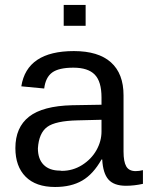

<svg xmlns="http://www.w3.org/2000/svg" viewBox="-20 -744 596 774"><path d="M202.1 9.8Q124.5 9.8 83.3 -31.7Q42 -73.2 42 -147Q42 -230.5 97.2 -273.7Q152.3 -316.9 271 -319.8L389.2 -321.8V-351.1Q389.2 -415.5 361.8 -443.4Q334.5 -471.2 275.9 -471.2Q217.3 -471.2 190.4 -451.7Q163.6 -432.1 158.2 -387.2L65.9 -396Q88.4 -538.1 277.8 -538.1Q376.5 -538.1 427.2 -492.7Q478 -447.3 478 -359.9V-132.8Q478 -92.3 489 -73.2Q500 -54.2 526.9 -54.2Q541 -54.2 556.2 -58.1V-2.9Q521 4.9 487.8 4.9Q439.5 4.9 417.2 -20.3Q395 -45.4 392.1 -101.1H389.2Q356 -42 311.5 -16.1Q267.1 9.8 202.1 9.8ZM222.2 -56.2 229 -55.2Q273.4 -55.2 310.8 -78.6Q348.1 -102.1 368.7 -138.4Q389.2 -174.8 389.2 -213.9V-216.8V-261.2L293 -258.8Q203.6 -256.8 170.2 -232.2Q136.7 -207.5 132.8 -146Q132.8 -103 156 -79.6Q179.2 -56.2 222.2 -56.2ZM325.2 -640.1H236.8V-724.1H325.2Z"/></svg>

Font: Libra Sans Modern
Style: Regular
Weight: 400
Foundry: Stefan Peev, Context Ltd
Version: Version 1.000